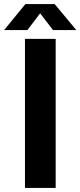

<svg xmlns="http://www.w3.org/2000/svg" viewBox="-61 -918 393 938"><path d="M61 -728H211V0H61ZM-41 -771 63 -898H206L312 -771H198L135 -853L73 -771Z"/></svg>

Font: Murecho Thin SemiBold
Style: Regular
Weight: 600
Version: Version 1.010